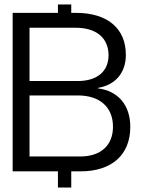

<svg xmlns="http://www.w3.org/2000/svg" viewBox="-20 -772 635 865"><path d="M37 -714V0H241V73H301V0H343C484 0 567 -75 567 -200C567 -298 513 -362 421 -374V-376C500 -389 547 -444 547 -525C547 -644 464 -714 323 -714H301V-752H241V-714ZM113 -67V-342H331C430 -342 489 -289 489 -201C489 -117 434 -67 341 -67ZM113 -407V-647H321C414 -647 469 -601 469 -523C469 -451 418 -407 331 -407Z"/></svg>

Font: Non Bureau Light
Style: Regular
Weight: 300
Designer: Jona Saucedo
Foundry: Non Foundry
Version: Version 1.000;FEAKit 1.0